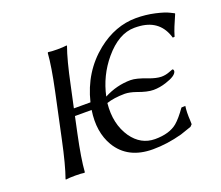

<svg xmlns="http://www.w3.org/2000/svg" viewBox="-112 -821 1143 993"><g transform="rotate(-20 459.5 -324.0)"><path d="M198.7 -444.8Q226.1 -573.7 231 -645L233.9 -647.9Q251.5 -645 284.2 -645Q316.9 -645 335.9 -647.9L336.9 -645Q312.5 -578.1 284.7 -444.8L259.8 -329.1H351.1Q388.7 -483.9 505.9 -578.1Q606 -657.7 719.7 -658.2Q773.9 -658.2 823.7 -647Q873.5 -635.7 896 -624L918.5 -612.8L919.4 -609.9Q887.7 -539.6 878.4 -506.8Q877 -502.4 876 -499L865.7 -498Q835.9 -601.1 728.5 -612.3Q712.9 -613.8 696.3 -613.8Q609.4 -613.8 530.3 -519.5Q460.9 -436.5 438 -329.1Q508.8 -366.2 585 -366.2Q616.2 -366.2 673.3 -343.8Q713.9 -328.6 741.7 -328.1Q764.6 -328.1 785.6 -336.2Q806.6 -344.2 807.1 -344.2Q814.5 -342.3 813.5 -332Q808.6 -308.1 750.5 -289.6Q714.4 -277.8 680.2 -277.8Q646.5 -277.8 594.2 -297.4Q559.6 -309.6 532.7 -310.1Q472.2 -309.6 432.1 -295.9Q420.4 -183.6 474.1 -105.5Q522.9 -36.6 600.6 -36.1Q680.2 -36.1 723.6 -72.3Q750 -94.7 784.2 -143.1L805.7 -144Q800.8 -110.8 803.7 -64.5Q804.2 -53.7 804.2 -43.9L793.9 -33.2L733.9 -12.7Q650.9 9.8 572.8 9.8Q435.1 9.8 374 -91.8Q325.7 -173.3 343.3 -290H251.5L232.4 -200.2Q205.1 -71.3 200.2 0L197.3 2.9Q179.7 0 147 0Q114.3 0 95.2 2.9L94.2 0Q118.7 -68.4 146.5 -200.2Z"/></g></svg>

Font: Linux Biolinum Slanted O
Style: Slanted
Weight: 400
Designer: Philipp H. Poll
Foundry: Philipp H. Poll
Version: Version 1.0.4